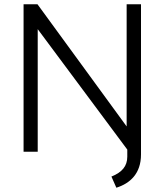

<svg xmlns="http://www.w3.org/2000/svg" viewBox="-20 -708 770 896"><path d="M638 13V-688H571V-118L155 -688H90V0H156V-572L574 -10V23C574 67 550 96 500 116L523 168C587 148 638 102 638 13Z"/></svg>

Font: Roundo
Style: Regular
Weight: 400
Designer: Shiva Nallaperumal
Foundry: Indian Type Foundry
Version: Version 2.000